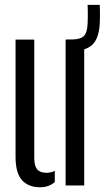

<svg xmlns="http://www.w3.org/2000/svg" viewBox="-20 -763 431 790"><path d="M250 0V-600H253V-600.5H278Q313 -601.5 326 -615.8Q339 -630 340.5 -665.5Q341 -675.5 341.2 -690Q341.5 -704.5 341.2 -718.8Q341 -733 340.5 -743H390.5Q391 -733 391.2 -718.8Q391.5 -704.5 391.2 -690Q391 -675.5 390.5 -665.5Q387 -606.5 361.5 -580.5Q348 -567 326.5 -560V0ZM44 -118V-600H121V-112.5Q121 -80.5 133 -66.2Q145 -52 171.5 -52Q188.5 -52 205.5 -60V-14Q181 7.5 145.5 7.5Q96.5 7.5 70.2 -22Q44 -51.5 44 -118Z"/></svg>

Font: Big Shoulders Stencil Display Thin Medium
Style: Regular
Weight: 500
Version: Version 2.001